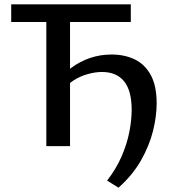

<svg xmlns="http://www.w3.org/2000/svg" viewBox="-20 -678 791 891"><path d="M530 193 477 160Q519 106 544 48.5Q569 -9 580 -64.5Q591 -120 591 -169Q591 -257 556 -300.5Q521 -344 453 -344Q422 -344 386.5 -334Q351 -324 321 -304.5Q291 -285 272 -255L237 -289Q270 -333 310.5 -363Q351 -393 398 -409Q445 -425 498 -425Q558 -425 605 -402.5Q652 -380 679.5 -330Q707 -280 707 -198Q707 -138 690 -70Q673 -2 634.5 66Q596 134 530 193ZM195 0V-658H305V0ZM32 -576V-658H587V-576Z"/></svg>

Font: Ysabeau Infant SemiBold
Style: Regular
Weight: 600
Designer: Christian Thalmann (Catharsis Fonts)
Version: Version 2.002; featfreeze: ss01,ss02,lnum